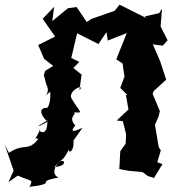

<svg xmlns="http://www.w3.org/2000/svg" viewBox="-37 -767 763 819"><path d="M642 -711 581 -697 587 -690 473 -747 452 -721 352 -686 333 -673 290 -737 253 -732 186 -677 194 -738 145 -687 198 -611 126 -575 151 -516 190 -486 156 -465 150 -447 161 -405C186 -364 122 -330 177 -376C184 -289 132 -295 181 -306C106 -317 151 -257 167 -248C119 -222 109 -222 165 -253C167 -167 115 -220 134 -213C107 -157 110 -185 126 -174C81 -117 68 -160 1 -115L-17 -151L21 -39L-1 10L39 -18C101 10 105 -5 88 32C82 27 144 28 159 13C152 -2 209 -7 214 -11C201 -10 177 -37 217 -78C244 -90 248 -57 196 -55C227 -95 226 -70 257 -129C255 -109 282 -123 276 -171C266 -152 263 -148 315 -222C266 -199 265 -208 284 -232C250 -269 294 -281 278 -288C325 -284 301 -288 266 -351C259 -386 328 -412 302 -382L311 -449L276 -477L301 -503L267 -520L292 -625L383 -579L417 -630L423 -594L504 -626L459 -514L486 -496L494 -440L476 -392L507 -361L500 -362L511 -300L461 -253L487 -250L501 -194L499 -154L476 -122L472 -46L514 -38L571 -33L594 -16L620 -8L656 -67L634 -75L649 -126L640 -139L624 -234L639 -269L645 -293L614 -367L619 -379L672 -427C663 -453 655 -480 646 -506L615 -578L657 -572L678 -595L648 -654L654 -730Z"/></svg>

Font: Asimov Aggro
Style: Medium
Weight: 500
Designer: Google
Version: Version 2.000980; 2014